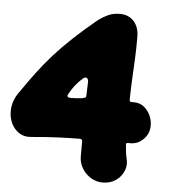

<svg xmlns="http://www.w3.org/2000/svg" viewBox="-63 -658 700 794"><g transform="rotate(5 287.0 -261.5)"><path d="M392 89Q366 89 343.5 75.5Q321 62 307 39Q293 16 293 -10V-73Q293 -83 283 -83Q250 -83 199 -81Q148 -79 81 -73Q53 -70 32 -83.5Q11 -97 -0.5 -120.5Q-12 -144 -12 -171Q-12 -192 -5.5 -212Q1 -232 14 -250Q47 -298 76.5 -337.5Q106 -377 139.5 -414.5Q173 -452 215.5 -492Q258 -532 315 -579Q334 -593 355 -602.5Q376 -612 403 -612Q440 -612 461.5 -587.5Q483 -563 483 -523Q483 -470 481 -430.5Q479 -391 477 -352Q475 -313 474 -263Q474 -253 481 -253H493Q516 -253 533 -240Q550 -227 560 -206.5Q570 -186 570 -163Q570 -130 547 -106.5Q524 -83 493 -83H481Q473 -83 475 -73Q476 -60 477.5 -47Q479 -34 482 -20Q490 7 479.5 32.5Q469 58 446 73.5Q423 89 392 89ZM232 -248Q244 -248 254.5 -249Q265 -250 277 -251Q283 -252 288.5 -254Q294 -256 294 -261Q294 -278 295 -291Q296 -304 296 -321Q296 -331 290.5 -335.5Q285 -340 277 -335Q265 -325 253.5 -312.5Q242 -300 233 -286.5Q224 -273 218 -261Q211 -248 232 -248Z"/></g></svg>

Font: Winky Sans ExtraBold
Style: Regular
Weight: 800
Designer: Simon Atzbach
Foundry: typofactur
Version: Version 1.205